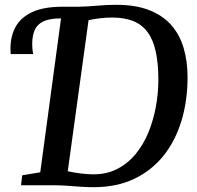

<svg xmlns="http://www.w3.org/2000/svg" viewBox="-20 -771 820 799"><path d="M369.5 8Q342 8 314.2 6Q286.5 4 259.8 2Q233 0 208 0H67.5L72.5 -41.5L147.5 -54L234 -694.5L217.5 -719L240.5 -743H310Q347.5 -744 386.2 -747.5Q425 -751 463 -751Q544 -751 600.5 -729Q657 -707 692.5 -666.8Q728 -626.5 744.2 -571.2Q760.5 -516 760.5 -450Q760.5 -351.5 735 -267.8Q709.5 -184 659.8 -122.2Q610 -60.5 537.2 -26.2Q464.5 8 369.5 8ZM368 -45.5Q425 -45.5 469 -68.5Q513 -91.5 545.2 -131Q577.5 -170.5 598 -221Q618.5 -271.5 628.8 -327.5Q639 -383.5 639 -439Q639 -508 628 -557.2Q617 -606.5 593.8 -637.8Q570.5 -669 534 -683.5Q497.5 -698 446.5 -698Q420.5 -698 394.5 -694.8Q368.5 -691.5 348.5 -687L262 -58.5Q285 -53 315.5 -49.2Q346 -45.5 368 -45.5ZM24.5 -546Q24.5 -551.5 24 -556.2Q23.5 -561 23.5 -568Q23.5 -620.5 45.2 -659.8Q67 -699 114.8 -721Q162.5 -743 240.5 -743L234 -694.5Q186.5 -694.5 160.5 -682Q134.5 -669.5 124.2 -645.5Q114 -621.5 114 -587.5Q114 -576 115 -565.8Q116 -555.5 118 -546Z"/></svg>

Font: Merriweather Medium
Style: Italic
Weight: 500
Italic angle: -7.8°
Version: Version 2.101